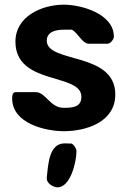

<svg xmlns="http://www.w3.org/2000/svg" viewBox="-20 -554 554 821"><path d="M180 207C178 230 208 247 226 247C283 247 307 134 307 93C307 81 297 66 287 60C282 60 261 59 257 59C189 59 186 149 180 207ZM32 -133C32 -26 174 7 253 7C349 7 473 -32 473 -150C473 -334 180 -282 180 -380C180 -421 224 -427 253 -427H287C314 -414 331 -367 360 -367H440C452 -367 467 -386 467 -397C467 -495 328 -534 253 -534C160 -534 46 -485 46 -376C46 -187 328 -244 328 -140C328 -94 287 -93 251 -93C195 -93 175 -160 133 -160H47C32 -160 32 -141 32 -133Z"/></svg>

Font: Asimov Print
Style: C
Weight: 500
Designer: Google
Version: Version 2.000980: 2014